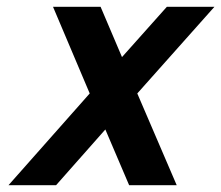

<svg xmlns="http://www.w3.org/2000/svg" viewBox="-20 -545 651 565"><path d="M471 -525H611L384 -270L500 0H360L290 -164L145 0H5L244 -270L136 -525H276L339 -377Z"/></svg>

Font: Miedinger
Style: Bold-Italic
Weight: 700
Italic angle: -13°
Version: Version 001.000